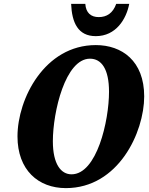

<svg xmlns="http://www.w3.org/2000/svg" viewBox="-20 -957 768 988"><path d="M473 -771C577 -771 630 -859 645 -937H578C561 -889 529 -869 488 -869C448 -869 422 -891 419 -937H346C350 -841 381 -771 473 -771ZM319 11C589 11 722 -276 722 -461C722 -644 607 -725 473 -725C210 -725 70 -449 70 -255C70 -82 177 11 319 11ZM348 -60C294 -60 252 -112 252 -230C252 -381 316 -655 443 -655C502 -655 541 -602 541 -485C541 -334 478 -60 348 -60Z"/></svg>

Font: Noto Serif Condensed Black
Style: Italic
Weight: 900
Width: 3
Italic angle: -12°
Designer: Monotype Design Team
Foundry: Monotype Imaging Inc.
Version: Version 2.013